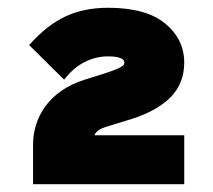

<svg xmlns="http://www.w3.org/2000/svg" viewBox="-20 -835 549 494"><path d="M454 -674Q454 -621 419.5 -585.5Q385 -550 319 -529L254 -509Q228 -501 223 -487H454V-361H65V-463Q65 -488 72.5 -513Q80 -538 96 -560.5Q112 -583 137.5 -601Q163 -619 198 -630L252 -647Q270 -653 279.5 -657Q289 -661 293.5 -664Q298 -667 299 -669.5Q300 -672 300 -674Q300 -675 299 -678Q298 -681 294 -683.5Q290 -686 281.5 -688Q273 -690 258 -690Q227 -690 198 -675.5Q169 -661 145 -630L55 -719Q100 -770 148 -792.5Q196 -815 258 -815Q356 -815 405 -774.5Q454 -734 454 -674Z"/></svg>

Font: TypoPRO Sinkin Sans
Style: 900 X Black
Weight: 950
Designer: Keith Bates
Foundry: K-Type
Version: Sinkin Sans (version 1.0)  by Keith Bates   •   © 2014   www